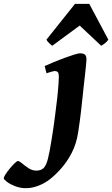

<svg xmlns="http://www.w3.org/2000/svg" viewBox="-215 -734 583 998"><path d="M234.4 -424.8Q234.4 -417 231.9 -392.1Q229.5 -367.2 225.8 -335.7Q222.2 -304.2 219 -275.4Q215.8 -246.6 214.4 -231Q210.9 -197.3 205.8 -152.6Q200.7 -107.9 191.4 -46.9Q182.1 14.2 157.5 61.3Q132.8 108.4 102.3 142.3Q71.8 176.3 44.9 197.3Q18.1 218.3 -14.9 231.2Q-47.9 244.1 -79.6 244.1Q-109.9 244.1 -136.2 233.9Q-162.6 223.6 -179 211.2Q-195.3 198.7 -195.3 192.4Q-195.3 186 -186 171.6Q-176.8 157.2 -163.6 141.4Q-150.4 125.5 -138.7 114.3Q-127 103 -122.1 103Q-114.3 103 -99.9 115.5Q-85.4 127.9 -66.4 140.4Q-47.4 152.8 -26.4 152.8Q-1 152.8 12.5 138.7Q25.9 124.5 34.4 90.1Q43 55.7 52.7 -5.4Q64.5 -77.6 71.5 -135Q78.6 -192.4 82 -220.2Q84 -236.3 85.9 -258.5Q87.9 -280.8 89.4 -301.3Q90.8 -321.8 90.8 -332Q90.8 -354.5 85 -359.6Q79.1 -364.7 70.8 -364.7Q65.4 -364.7 54.7 -361.8Q43.9 -358.9 35.4 -356Q26.9 -353 26.9 -353L17.1 -390.6Q37.6 -399.9 65.2 -411.4Q92.8 -422.9 120.6 -433.1Q148.4 -443.4 170.7 -450.2Q192.9 -457 202.1 -457Q215.8 -457 225.1 -451.2Q234.4 -445.3 234.4 -424.8ZM348.1 -527.8Q341.8 -518.1 330.3 -509Q318.8 -500 311 -496.1L199.2 -601.1L56.6 -496.1Q52.2 -499 41.7 -508.5Q31.2 -518.1 26.4 -527.8L174.8 -713.9H249Z"/></svg>

Font: Gentium Book Plus
Style: Bold Italic
Weight: 700
Italic angle: -8°
Designer: Victor Gaultney, Annie Olsen, Iska Routamaa, Becca Hirsbrunner
Foundry: SIL International
Version: Version 6.101